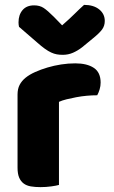

<svg xmlns="http://www.w3.org/2000/svg" viewBox="-20 -760 468 788"><path d="M222 -1Q212 2 190.5 5Q169 8 146 8Q124 8 106.5 5Q89 2 77 -7Q65 -16 58.5 -31.5Q52 -47 52 -72V-372Q52 -395 60.5 -411.5Q69 -428 85 -441Q101 -454 124.5 -464.5Q148 -475 175 -483Q202 -491 231 -495.5Q260 -500 289 -500Q337 -500 365 -481.5Q393 -463 393 -421Q393 -407 389 -393.5Q385 -380 379 -369Q358 -369 336 -367Q314 -365 293 -361Q272 -357 253.5 -352.5Q235 -348 222 -342ZM235 -656Q268 -685 287 -704Q306 -723 325 -740Q364 -740 387 -721.5Q410 -703 410 -674Q410 -654 399 -639Q388 -624 362 -603L317 -566Q299 -552 279.5 -543.5Q260 -535 238 -535Q224 -535 213 -537Q202 -539 190 -544.5Q178 -550 164 -560Q150 -570 132 -586L58 -650Q57 -655 56.5 -659Q56 -663 56 -668Q56 -699 72.5 -718.5Q89 -738 120 -738Q143 -738 159 -727.5Q175 -717 201 -691Z"/></svg>

Font: Baloo Tammudu
Style: Regular
Weight: 400
Designer: Omkar Shende and Ek Type
Foundry: Ek Type
Version: Version 1.443;PS 1.000;hotconv 16.6.51;makeotf.lib2.5.65220;